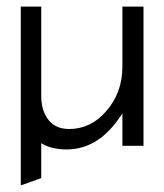

<svg xmlns="http://www.w3.org/2000/svg" viewBox="-20 -442 496 582"><path d="M105 98 43 120V-422H105V-151Q105 -107 126.5 -79Q148 -51 190 -51Q255 -51 302 -105Q351 -161 351 -240V-422H415V0H351V-98L342 -85Q276 11 182 11Q140 11 112 -4L105 -8Z"/></svg>

Font: Charger Pro
Style: Lit
Weight: 300
Designer: Jasper
Foundry: Cannot Into Space Fonts
Version: Version 1.09